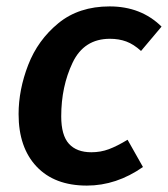

<svg xmlns="http://www.w3.org/2000/svg" viewBox="-20 -564 524 599"><path d="M484 -481 420 -405Q397 -426 374 -434.5Q351 -443 323 -443Q242 -443 206.5 -368.5Q171 -294 171 -201Q171 -142 195 -115.5Q219 -89 265 -89Q294 -89 319.5 -98.5Q345 -108 378 -128L426 -43Q343 15 251 15Q150 15 94 -44.5Q38 -104 38 -208Q38 -284 68 -361.5Q98 -439 162 -491.5Q226 -544 322 -544Q420 -544 484 -481Z"/></svg>

Font: FiraGO Medium
Style: Italic
Weight: 500
Italic angle: -8°
Designer: bBox Type GmbH
Foundry: bBox Type GmbH
Version: Version 1.001